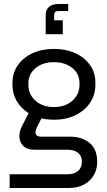

<svg xmlns="http://www.w3.org/2000/svg" viewBox="-20 -734 534 954"><path d="M28 200V132H315Q349 132 368 115.5Q387 99 387 69Q387 41 368 25.5Q349 10 315 10H153Q115 10 96.5 -8Q78 -26 76.5 -53Q75 -80 89 -107L128 -183L203 -179L162 -99Q158 -90 156.5 -79.5Q155 -69 162 -62Q169 -55 185 -55H326Q388 -55 425.5 -23.5Q463 8 463 70Q463 108 445.5 137.5Q428 167 396.5 183.5Q365 200 322 200ZM248 -139Q188 -139 141.5 -161.5Q95 -184 68.5 -223.5Q42 -263 42 -313V-322Q42 -372 68.5 -410Q95 -448 141.5 -469.5Q188 -491 248 -491Q308 -491 354.5 -469.5Q401 -448 427.5 -410.5Q454 -373 454 -324V-313Q454 -263 427.5 -223.5Q401 -184 354.5 -161.5Q308 -139 248 -139ZM248 -202Q304 -202 339.5 -233.5Q375 -265 375 -313V-321Q375 -367 339.5 -396Q304 -425 248 -425Q192 -425 156.5 -395.5Q121 -366 121 -319V-313Q121 -265 156.5 -233.5Q192 -202 248 -202ZM207 -564V-656Q207 -678 215.5 -690.5Q224 -703 238 -708.5Q252 -714 267 -714H319V-679H268Q249 -679 249 -658V-633H292V-564Z"/></svg>

Font: SUSE
Style: Regular
Weight: 400
Designer: Rene Bieder
Foundry: SUSE
Version: Version 1.000